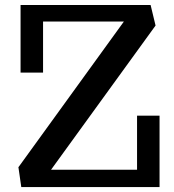

<svg xmlns="http://www.w3.org/2000/svg" viewBox="-20 -755 704 775"><path d="M624 0H65.9L54.2 -81.1H55.2L480 -668H153.8V-461.9H63V-734.9H587.9L607.9 -651.9L186 -69.8H533.2V-288.1H624Z"/></svg>

Font: Trocchi
Style: Regular
Weight: 400
Designer: vernon adams
Version: Version 1.0; ttfautohint (v0.8) -l 6 -r 50 -G 100